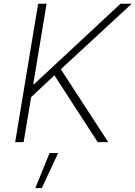

<svg xmlns="http://www.w3.org/2000/svg" viewBox="-20 -747 712 1009"><path d="M59.7 0 180.4 -727.3H224.8L154.8 -305H159.4L613.3 -727.3H672.2L299.7 -383.2L548.7 0H493.3L266 -351.2L143.8 -236.9L104 0ZM165.5 241.5 240.4 57.5H285.5L199.6 241.5Z"/></svg>

Font: Inter Extra Light  BETA
Style: Italic
Weight: 200
Italic angle: 9.39999°
Designer: Rasmus Andersson
Foundry: rsms
Version: Version 3.011;git-f93a4a705